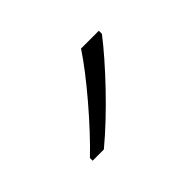

<svg xmlns="http://www.w3.org/2000/svg" viewBox="-47 -861 351 351"><g transform="rotate(-45 128.0 -686.0)"><path d="M216 -758V-766H170C142 -723 82 -653 40 -613V-606H69C120 -648 183 -715 216 -758Z"/></g></svg>

Font: Noto Sans Ethiopic ExtraLight
Style: Regular
Weight: 200
Designer: Monotype Design Team
Foundry: Monotype Imaging Inc.
Version: Version 2.102